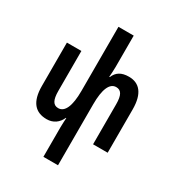

<svg xmlns="http://www.w3.org/2000/svg" viewBox="-229 -899 1171 1275"><g transform="rotate(30 356.5 -261.5)"><path d="M528 -508C470 -508 436 -486 418 -442H414C416 -469 418 -496 418 -521V-760H301V-268C301 -153 274 -92 224 -92C186 -92 168 -121 168 -192V-498H57V-166C57 -43 107 10 194 10C243 10 281 -16 301 -62H304C303 -38 301 -13 301 12V237H413V-231C413 -345 439 -406 489 -406C527 -406 545 -377 545 -307V0H657V-332C657 -455 607 -508 528 -508Z"/></g></svg>

Font: Noto Sans Armenian ExtraCondensed SemiBold
Style: Regular
Weight: 600
Width: 2
Designer: Monotype Design Team
Foundry: Monotype Imaging Inc.
Version: Version 2.008